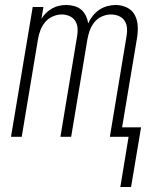

<svg xmlns="http://www.w3.org/2000/svg" viewBox="-20 -548 640 769"><path d="M462 201 495 0H420L487 -404Q490 -420 488.5 -436.5Q487 -453 478.5 -465.5Q470 -478 455.5 -484Q441 -490 424 -490Q406 -490 388 -482Q370 -474 358 -459Q346 -444 339.5 -426Q333 -408 330 -390L265 0H222L289 -404Q292 -420 290.5 -436.5Q289 -453 280.5 -465.5Q272 -478 257.5 -484Q243 -490 227 -490Q209 -490 191 -482Q173 -474 160.5 -459Q148 -444 141.5 -426Q135 -408 132 -390L67 0H24L111 -520H154L146 -473Q154 -486 165 -496.5Q176 -507 189.5 -514.5Q203 -522 217 -525Q231 -528 246 -528Q246 -528 246 -528Q246 -528 246 -528Q262 -528 278 -523.5Q294 -519 305.5 -509Q317 -499 324 -484.5Q331 -470 333 -454Q340 -470 351.5 -484.5Q363 -499 378 -509Q393 -519 410 -523.5Q427 -528 443 -528Q443 -528 443 -528Q443 -528 443 -528Q467 -528 488 -518Q509 -508 519.5 -488.5Q530 -469 531.5 -445Q533 -421 529 -397L469 -38H545L505 201Z"/></svg>

Font: Iosevka SS04 XLt Ex
Style: Italic
Weight: 200
Width: 7
Italic angle: -9°
Monospace: yes
Designer: Belleve Invis
Foundry: Belleve Invis
Version: Version 19.0.0; ttfautohint (v1.8.4)